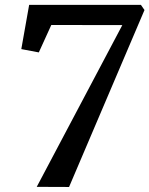

<svg xmlns="http://www.w3.org/2000/svg" viewBox="-20 -763 610 784"><path d="M479.5 -660.5 189.5 -661 138.5 -549 67 -562.5 99 -743H555.5L570 -722L262 0.5L130 0Z"/></svg>

Font: Merriweather Medium
Style: Italic
Weight: 500
Italic angle: -7.8°
Version: Version 2.101